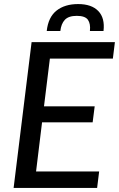

<svg xmlns="http://www.w3.org/2000/svg" viewBox="-20 -925 586 945"><path d="M47 0ZM535.5 -636.5H225.5L196.5 -401.5H446L436 -323H187L157.5 -81H468L458 0H47L135.5 -717.5H545.5ZM364.5 -905Q431 -905 464 -870.5Q497 -836 489.5 -772.5H422.5Q426.5 -808 412.8 -827.5Q399 -847 358 -847Q317.5 -847 299.2 -827.5Q281 -808 277 -772.5H210Q217.5 -840.5 258.2 -872.8Q299 -905 364.5 -905Z"/></svg>

Font: Lato Medium
Style: Italic
Weight: 500
Italic angle: -7°
Designer: Lukasz Dziedzic
Foundry: tyPoland Lukasz Dziedzic
Version: Version 2.006; 2014-01-15